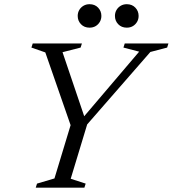

<svg xmlns="http://www.w3.org/2000/svg" viewBox="-20 -872 802 892"><path d="M626.5 -632 553.5 -651 559.5 -670H762.5L756.5 -651L678.5 -630.5L385 -294L308.5 -41.5L378 -19L372 0H146L152 -19L233 -43L308 -290.5L190.5 -628.5L126 -651L132 -670H360.5L354.5 -651L270.5 -629.5L378 -312L355 -313ZM396 -743.5Q371.5 -743.5 356.2 -759.5Q341 -775.5 341 -798Q341 -813 348 -825.2Q355 -837.5 367.5 -845Q380 -852.5 396 -852.5Q420.5 -852.5 435.8 -836.5Q451 -820.5 451 -798Q451 -783 444 -770.8Q437 -758.5 424.8 -751Q412.5 -743.5 396 -743.5ZM569 -743.5Q544.5 -743.5 529.2 -759.5Q514 -775.5 514 -798Q514 -813 521 -825.2Q528 -837.5 540.5 -845Q553 -852.5 569 -852.5Q593.5 -852.5 608.8 -836.5Q624 -820.5 624 -798Q624 -783 617 -770.8Q610 -758.5 597.8 -751Q585.5 -743.5 569 -743.5Z"/></svg>

Font: Newsreader 16pt
Style: Italic
Weight: 400
Italic angle: -17°
Designer: Hugues Gentile
Foundry: Production Type
Version: Version 1.003